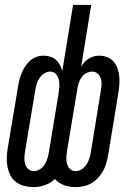

<svg xmlns="http://www.w3.org/2000/svg" viewBox="-20 -755 540 783"><path d="M117 8Q98 8 80 3.5Q62 -1 47 -11.5Q32 -22 23.5 -38Q15 -54 11 -72Q7 -90 7.5 -109.5Q8 -129 11 -148L53 -398Q55 -413 58.5 -427Q62 -441 67.5 -455Q73 -469 81.5 -482.5Q90 -496 101.5 -506.5Q113 -517 127.5 -522.5Q142 -528 156 -528Q171 -528 184.5 -524Q198 -520 208 -511Q218 -502 224.5 -490Q231 -478 234 -465L278 -735H352L311 -483Q316 -492 324 -501Q332 -510 342 -516Q352 -522 363 -525Q374 -528 384 -528Q402 -528 418 -521.5Q434 -515 444 -503Q454 -491 459.5 -475Q465 -459 466.5 -442Q468 -425 466.5 -407.5Q465 -390 462 -372L421 -122Q418 -106 413.5 -89.5Q409 -73 400.5 -58Q392 -43 380 -30Q368 -17 353 -8Q338 1 321 4.5Q304 8 288 8Q263 8 241 0Q219 -8 204 -25Q186 -8 163 0Q140 8 117 8ZM288 -57Q301 -57 313 -64.5Q325 -72 332.5 -83.5Q340 -95 344 -107.5Q348 -120 350 -132L391 -383Q393 -396 394 -409Q395 -422 391.5 -434Q388 -446 378.5 -454.5Q369 -463 355 -463Q344 -463 332.5 -457Q321 -451 313.5 -441Q306 -431 302 -419.5Q298 -408 296 -396L253 -137Q251 -124 250.5 -111Q250 -98 253.5 -86Q257 -74 266 -65.5Q275 -57 288 -57ZM118 -57Q130 -57 142.5 -64.5Q155 -72 162 -83.5Q169 -95 173 -107.5Q177 -120 179 -132L219 -374Q221 -388 222 -402Q223 -416 220 -429.5Q217 -443 208 -453Q199 -463 185 -463Q172 -463 160.5 -455.5Q149 -448 141 -436.5Q133 -425 129.5 -412.5Q126 -400 124 -388L82 -137Q80 -124 79.5 -111Q79 -98 82.5 -86Q86 -74 95 -65.5Q104 -57 118 -57Z"/></svg>

Font: Iosevka
Style: Italic
Weight: 400
Italic angle: -9°
Monospace: yes
Designer: Belleve Invis
Foundry: Belleve Invis
Version: Version 32.5.0; ttfautohint (v1.8.4)